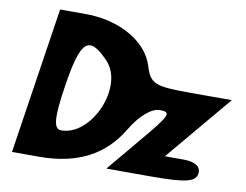

<svg xmlns="http://www.w3.org/2000/svg" viewBox="-86 -1005 1381 1076"><g transform="rotate(10 604.0 -466.5)"><path d="M45 -50H199C416 -50 566 -128 661 -288C711 -371 773 -425 820 -425C889 -425 880 -405 739 -238L582 -50H834C1030 -50 1088 -63 1095 -112C1101 -151 1066 -175 999 -175H893L1208 -550H977C769 -550 743 -560 713 -658C672 -791 510 -883 318 -883H172ZM477 -646C598 -519 470 -217 295 -217C251 -217 245 -279 274 -467C315 -734 358 -771 477 -646Z"/></g></svg>

Font: Hussar Skorodowane
Style: Ky
Weight: 700
Foundry: Cannot Into Space Fonts
Version: Version 0.892